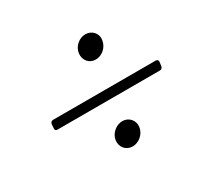

<svg xmlns="http://www.w3.org/2000/svg" viewBox="-95 -655 653 629"><g transform="rotate(-30 231.0 -341.0)"><path d="M280 -450C305 -450 327 -470 330 -495C334 -520 315 -539 291 -539C268 -539 245 -520 242 -495C239 -470 256 -450 280 -450ZM56 -314H444C450 -314 454 -318 455 -324L457 -339C458 -345 454 -349 448 -349H60C54 -349 50 -345 49 -339L48 -324C47 -318 50 -314 56 -314ZM243 -143C267 -143 290 -163 293 -188C296 -212 278 -232 254 -232C230 -232 207 -212 204 -188C201 -163 218 -143 243 -143Z"/></g></svg>

Font: Barlow ExtraLight
Style: Italic
Weight: 275
Italic angle: -7°
Designer: Jeremy Tribby
Foundry: Tribby Type
Version: Version 1.422;hotconv 1.0.109;makeotfexe 2.5.65596